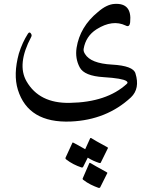

<svg xmlns="http://www.w3.org/2000/svg" viewBox="-20 -418 804 978"><path d="M620 -288Q553 -320 472 -269Q417 -234 406 -169Q404 -157 413 -143Q442 -95 550 -89Q659 -83 670 -44Q694 33 647 78Q523 193 341 201Q124 210 71 39Q47 -39 76 -145Q85 -174 96.5 -199Q108 -224 122 -246Q130 -258 137 -248Q144 -239 139 -230Q65 -91 115 -4Q180 109 335 106Q524 103 626 9Q634 2 624 -5Q604 -19 508 -25Q409 -31 386 -75Q362 -120 370 -174Q387 -282 479 -357Q502 -377 523 -387Q544 -397 563 -398Q653 -404 643 -305Q640 -277 620 -288ZM403 433Q401 436 395 435Q374 428 354.5 418Q335 408 317 394Q312 390 314 385L349 309Q350 306 358 311Q362 313 375.5 320.5Q389 328 414 342L439 287Q441 282 449 288Q453 291 472.5 302Q492 313 527 332Q532 335 529 338L493 411Q491 414 486 412Q485 412 485 412Q470 407 455.5 400.5Q441 394 427 385ZM490 537Q488 540 482 539Q462 532 442 522Q422 512 404 498Q399 494 402 489L435 413Q437 409 445 415Q450 418 469 429Q488 440 523 459Q529 462 526 465Z"/></svg>

Font: Amiri
Style: Italic
Weight: 400
Italic angle: 10°
Designer: Khaled Hosny
Version: Version 0.113